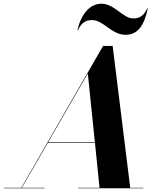

<svg xmlns="http://www.w3.org/2000/svg" viewBox="-68 -1012 860 1032"><path d="M426.5 -904C489.5 -904 530 -825 607 -825C671 -825 706.5 -872 726.5 -967H723.5C703.5 -925 681 -913 648 -913C592 -913 547.5 -992 477.5 -992C413.5 -992 368 -935 348 -850H351C371 -892 393.5 -904 426.5 -904ZM-47.5 -2.5V0H172.5V-2.5H49L188.5 -243.5H442.5L467 -2.5H352.5V0H702.5V-2.5H632L537.5 -765H486L46.5 -2.5ZM404 -617 442 -246.5H190Z"/></svg>

Font: Bodoni* 72pt
Style: Bold Italic
Weight: 700
Italic angle: -13°
Version: Version 2.3